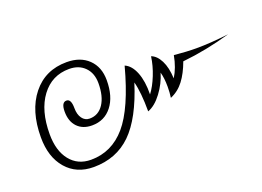

<svg xmlns="http://www.w3.org/2000/svg" viewBox="-71 -594 1011 740"><g transform="rotate(-20 435.0 -224.0)"><path d="M734 -311Q792 -311 867 -320Q766 -291 669 -281Q653 -237 631 -208Q609 -179 576 -165Q579 -186 579 -210Q579 -245 572 -270Q560 -229 533 -193Q506 -157 476 -146Q476 -224 464 -269Q422 -136 360.5 -76Q299 -16 206 -16Q136 -16 94.5 -64Q53 -112 53 -193Q53 -302 105 -367Q157 -432 245 -432Q301 -432 334 -400Q367 -368 367 -314Q367 -247 336.5 -208Q306 -169 255 -169Q217 -169 195 -192Q173 -215 173 -255Q173 -293 194 -293Q213 -293 213 -255Q213 -229 224.5 -213Q236 -197 255 -197Q291 -197 312 -228.5Q333 -260 333 -314Q333 -355 309 -379.5Q285 -404 245 -404Q174 -404 131.5 -347Q89 -290 89 -193Q89 -125 120.5 -85.5Q152 -46 206 -46Q291 -46 349.5 -114Q408 -182 451 -343Q477 -332 491.5 -295.5Q506 -259 505 -205Q524 -230 539 -267.5Q554 -305 559 -342Q581 -334 595.5 -305.5Q610 -277 612 -232Q634 -267 643 -316Q695 -311 734 -311Z"/></g></svg>

Font: Srisakdi
Style: Regular
Weight: 400
Designer: Cadson Demak Co.,Ltd.
Foundry: Cadson Demak Co.,Ltd.
Version: Version 1.000